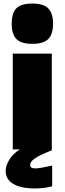

<svg xmlns="http://www.w3.org/2000/svg" viewBox="-20 -842 364 1082"><path d="M52 -540H272V5Q237 19 213.5 30Q190 41 176 51Q162 61 156 70Q150 79 150 88Q150 107 179 107Q193 107 221 102Q249 97 274 91V208Q251 214 227 217Q203 220 176 220Q98 220 55 194.5Q12 169 12 122Q12 90 33.5 56.5Q55 23 92 0H52ZM162 -595Q99 -595 72.5 -622Q46 -649 46 -709Q46 -769 72.5 -795.5Q99 -822 162 -822Q226 -822 252.5 -794Q279 -766 279 -709Q279 -651 253 -623Q227 -595 162 -595Z"/></svg>

Font: Plata Sans Black
Style: Regular
Weight: 900
Designer: Pablo Impallari, Andres Torresi, & Cristiano Sobral
Foundry: Pablo Impallari, Andres Torresi, & Cristiano Sobral
Version: Version 1.00;December 28, 2019;FontCreator 12.0.0.2547 64-bi